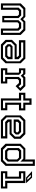

<svg xmlns="http://www.w3.org/2000/svg" viewBox="1706 -2496 790 4242"><g transform="rotate(90 2101.0 -375.0)"><path d="M55 0V-437L158 -540H351.5L403.5 -489L455 -540H648.5L751.5 -437V0H610V-368L579.5 -398.5H504.5L474 -368V-30H332.5V-368L302 -398.5H227L196.5 -368V0ZM102 -46.5H149.5V-392L206 -447.5H320L379.5 -388.5V-73H427V-388.5L486.5 -447.5H601L657 -392V-46.5H704.5V-414L623.5 -495H470.5L403.5 -428L336.5 -495H183L102 -414Z M964.5 0 861.5 -103V-245.5L964.5 -348.5H1236.5V-368L1206 -398.5H868.5V-540H1275L1378 -437V-103L1275 0ZM1012 -94 956.5 -149V-209.5L1004.5 -257.5H1287.5V-152L1228.5 -94ZM989.5 -46.5H1251L1335 -130V-412.5L1254 -493.5H918V-446H1231L1287.5 -390.5V-303.5H986L909 -227V-127ZM1033.5 -141.5H1206L1236.5 -172V-212H1023.5L1002.5 -191V-172Z M1488 0V-141H1585V-391.5L1577.5 -399H1489V-540H1615.5L1649.5 -500L1688 -540H1882.5L1992 -430.5L1883 -324.5L1814 -398.5H1757L1726.5 -368V-140.5H1823.5V0ZM1532 -47H1779.5V-94H1679.5V-395L1728.5 -444.5H1841.5L1890 -391.5L1926 -426.5L1864 -492H1706L1653 -438L1603.5 -492H1532V-444.5H1592L1632 -401V-94H1532Z M2154 0V-399H2029.5V-540H2154V-677H2295.5V-540H2419.5V-399H2295.5V-141.5H2416V0ZM2201 -46.5H2370V-94H2248.5V-447H2373.5V-494H2248.5V-630.5H2201V-494H2075.5V-447H2201Z M2943 -540 3046 -437V-294.5L2943 -191.5H2671V-172L2701.5 -141.5H3039V0H2632.5L2529.5 -103V-437L2632.5 -540ZM2895.5 -446 2951 -391V-330.5L2903 -282.5H2620V-388L2679 -446ZM2918 -493.5H2656.5L2572.5 -410V-127.5L2653.5 -46.5H2989.5V-94H2676.5L2620 -149.5V-236.5H2921.5L2998.5 -313V-413ZM2874 -398.5H2701.5L2671 -368V-328H2884L2905 -349V-368Z M3540.5 0H3259.5L3156 -103V-437L3259.5 -540H3492.5L3502.5 -530.5V-750H3644V-103ZM3491 -92.5H3310.5L3251.5 -151V-396.5L3304 -448H3476L3550 -374.5V-151ZM3472 -141.5 3502.5 -172V-358.5L3462.5 -399H3328L3297.5 -368V-172L3328 -141.5ZM3513.5 -45 3597.5 -129V-704H3550V-431.5L3485.5 -495.5H3281.5L3204 -418.5V-129L3288 -45Z M3763.5 0V-141.5H3883.5V-398.5H3763.5V-540H4024.5V-141.5H4144.5V0ZM3806.5 -46.5H4101.5V-94H3974.5V-494H3806.5V-446.5H3927V-94H3806.5ZM4026.5 -556H3903L3761 -688H3904.5ZM3956 -583.5 3884 -660H3839.5L3917.5 -583.5Z"/></g></svg>

Font: Tourney Medium
Style: Regular
Weight: 500
Designer: Tyler Finck
Foundry: Etcetera Type Co
Version: Version 1.015